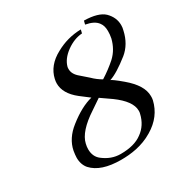

<svg xmlns="http://www.w3.org/2000/svg" viewBox="-159 -806 912 946"><g transform="rotate(-30 297.0 -333.0)"><path d="M446 -676 441 -656C474 -650 496 -639 509 -621C519 -608 523 -592 523 -572C523 -560 522 -546 519 -532C510 -496 493 -465 466 -440C440 -417 412 -396 383 -378C366 -388 349 -400 332 -417L292 -452C271 -469 261 -487 261 -506C261 -511 261 -515 262 -519C269 -545 286 -569 316 -591C345 -612 375 -624 406 -626L411 -646C358 -645 310 -631 267 -607C218 -581 188 -544 178 -499C176 -490 175 -482 175 -474C175 -437 195 -401 237 -368L288 -329C247 -319 202 -295 154 -257C114 -226 89 -188 81 -146C79 -132 77 -120 77 -108C77 -82 85 -60 99 -44C132 -8 186 10 263 10C317 10 383 2 444 -35C498 -67 531 -111 544 -166C546 -174 546 -181 546 -189C546 -230 521 -271 470 -314C437 -342 417 -356 412 -357C441 -366 479 -390 526 -427C558 -453 580 -490 590 -536C593 -546 594 -556 594 -565C594 -594 583 -620 560 -643C538 -664 500 -675 446 -676ZM275 -16C239 -16 207 -28 177 -51C157 -66 147 -88 147 -116C147 -125 148 -136 151 -147C160 -187 197 -229 263 -272L319 -310L378 -269C431 -230 458 -193 458 -157C458 -151 458 -146 456 -140C447 -101 427 -70 397 -49C368 -27 327 -16 275 -16Z"/></g></svg>

Font: Libertinus Serif
Style: Italic
Weight: 400
Italic angle: -12°
Designer: Philipp H. Poll, Khaled Hosny
Foundry: Caleb Maclennan
Version: Version 7.050;RELEASE